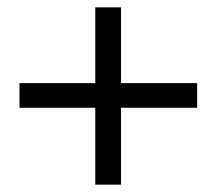

<svg xmlns="http://www.w3.org/2000/svg" viewBox="-20 -537 588 522"><path d="M516 -311V-244H309V-35H239V-244H33V-311H239V-517H309V-311Z"/></svg>

Font: Martel Sans
Style: Regular
Weight: 400
Designer: Dan Reynolds and Mathieu Réguer
Foundry: Dan Reynolds and Mathieu Réguer
Version: Version 1.001;PS 001.001;hotconv 1.0.70;makeotf.lib2.5.58329